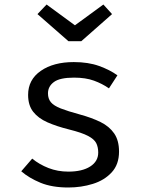

<svg xmlns="http://www.w3.org/2000/svg" viewBox="-20 -830 655 862"><path d="M286.7 -59.5Q349.2 -59.5 385.1 -82.6Q421 -105.6 421 -145.1Q421 -169.2 412.1 -187.2Q403.1 -205.1 375.4 -219.7Q347.7 -234.4 290.3 -248.7Q234.4 -262.6 193.1 -280.8Q151.8 -299 129 -328.2Q106.2 -357.4 106.2 -404.1Q106.2 -472.3 163.1 -511.8Q220 -551.3 311.3 -551.3Q376.4 -551.3 424.9 -533.8Q473.3 -516.4 507.2 -491.8L469.2 -433.3Q439 -454.4 401.8 -467.9Q364.6 -481.5 312.3 -481.5Q248.7 -481.5 222.1 -461.8Q195.4 -442.1 195.4 -410.8Q195.4 -386.7 208.5 -371Q221.5 -355.4 252.8 -343.1Q284.1 -330.8 339 -315.9Q391.8 -301.5 431.3 -282.1Q470.8 -262.6 492.6 -231Q514.4 -199.5 514.4 -149.2Q514.4 -91.8 481.5 -56.2Q448.7 -20.5 396.7 -4.4Q344.6 11.8 286.7 11.8Q213.3 11.8 161.8 -9.5Q110.3 -30.8 75.4 -61L124.6 -117.9Q156.4 -91.8 197.7 -75.6Q239 -59.5 286.7 -59.5ZM444.1 -809.7 483.1 -766.7 345.1 -645.1H287.2L148.2 -766.7L189.2 -809.7L316.4 -716.4Z"/></svg>

Font: FiraCode Nerd Font
Style: Regular
Weight: 400
Designer: Carrois Corporate, Edenspiekermann AG, Nikita Prokopov
Foundry: Carrois Corporate, Edenspiekermann AG, Nikita Prokopov
Version: Version 6.002;Nerd Fonts 2.1.0